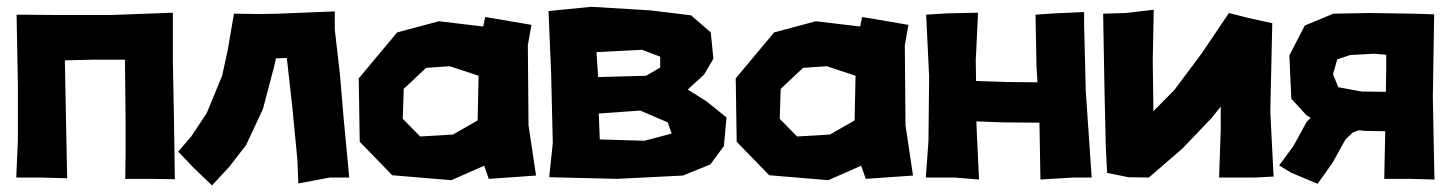

<svg xmlns="http://www.w3.org/2000/svg" viewBox="-20 -528 4316 571"><path d="M29.3 -484.4 33.2 -278.3V-111.3L28.3 0H98.6L179.7 2L172.9 -348.6L263.7 -350.6H351.6L353.5 -168V-73.2L352.5 3.9H424.8L500 4.9L497.1 -190.4L494.1 -345.7V-490.2L310.5 -483.4H145.5Z M675.8 -487.3 657.2 -378.9 640.6 -302.7 594.7 -191.4 547.9 -121.1 509.8 -77.1 556.6 -28.3 610.4 23.4 662.1 -32.2 711.9 -96.7 761.7 -203.1 793.9 -325.2 800.8 -354.5 833 -355.5 849.6 -207 864.3 -53.7 867.2 17.6 960.9 0H1018.6L1002 -175.8L991.2 -304.7L975.6 -440.4V-494.1L807.6 -487.3L750 -486.3Z M1417 -449.2 1285.2 -464.8 1161.1 -431.6 1046.9 -294.9 1049.8 -106.4 1146.5 -6.8 1322.3 7.8 1419.9 -35.2 1433.6 3.9 1574.2 -5.9 1551.8 -155.3 1549.8 -393.6 1560.5 -454.1 1422.9 -477.5ZM1247.1 -326.2 1317.4 -331.1 1403.3 -302.7 1400.4 -169.9 1327.1 -127.9 1229.5 -122.1 1177.7 -174.8 1180.7 -263.7Z M1760.7 -190.4 1883.8 -199.2 1965.8 -164.1 1977.5 -130.9 1896.5 -109.4 1763.7 -113.3ZM1753.9 -373 1889.6 -379.9 1943.4 -359.4V-327.1L1901.4 -302.7L1758.8 -298.8ZM1611.3 -495.1 1619.1 -307.6 1624 -102.5 1613.3 -1 1814.5 3.9 2010.7 -5.9 2092.8 -39.1 2132.8 -93.8 2140.6 -178.7 2081.1 -226.6 2025.4 -261.7 2074.2 -306.6 2101.6 -353.5 2093.8 -431.6 2035.2 -482.4 1915 -497.1 1738.3 -507.8Z M2538.1 -449.2 2406.2 -464.8 2282.2 -431.6 2168 -294.9 2170.9 -106.4 2267.6 -6.8 2443.4 7.8 2541 -35.2 2554.7 3.9 2695.3 -5.9 2672.9 -155.3 2670.9 -393.6 2681.6 -454.1 2543.9 -477.5ZM2368.2 -326.2 2438.5 -331.1 2524.4 -302.7 2521.5 -169.9 2448.2 -127.9 2350.6 -122.1 2298.8 -174.8 2301.8 -263.7Z M2734.4 -484.4 2743.2 -299.8 2741.2 -108.4 2733.4 0H2819.3L2891.6 5.9L2884.8 -136.7L2883.8 -167L2961.9 -164.1L3071.3 -163.1L3074.2 5.9L3171.9 0H3226.6L3209 -257.8L3204.1 -456.1V-492.2L3118.2 -488.3L3059.6 -484.4L3062.5 -330.1L3065.4 -283.2L2969.7 -284.2L2882.8 -287.1L2881.8 -347.7L2888.7 -490.2L2797.9 -488.3Z M3260.7 -487.3 3264.6 -266.6 3268.6 -90.8 3272.5 -13.7 3335.9 -1 3396.5 0 3496.1 -85.9 3583 -176.8 3610.4 -210.9V-141.6L3605.5 0H3710.9L3767.6 -2.9L3757.8 -196.3L3763.7 -459L3692.4 -474.6L3634.8 -489.3L3553.7 -369.1L3472.7 -260.7L3410.2 -197.3L3408.2 -347.7L3411.1 -499L3328.1 -489.3Z M4245.1 -485.4 4183.6 -487.3 4051.8 -489.3 3945.3 -487.3 3860.4 -452.1 3814.5 -363.3 3820.3 -234.4 3865.2 -185.5 3877.9 -177.7 3866.2 -166 3827.1 -94.7 3784.2 -36.1 3819.3 -14.6 3898.4 18.6 3942.4 -43 3981.4 -113.3 4002.9 -133.8 4020.5 -140.6 4040 -138.7 4099.6 -137.7 4096.7 3.9H4170.9L4246.1 5.9L4244.1 -86.9L4241.2 -237.3ZM4102.5 -321.3 4101.6 -254.9 4029.3 -255.9 3960 -268.6 3944.3 -307.6 3957 -351.6 3995.1 -364.3 4066.4 -368.2 4102.5 -365.2Z"/></svg>

Font: MaokenAssortedSans-Lite
Style: Lite
Weight: 400
Version: Version 1.400